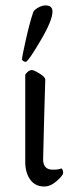

<svg xmlns="http://www.w3.org/2000/svg" viewBox="-20 -679 257 702"><path d="M146.5 -659.2Q171.9 -659.2 171.9 -636.7Q171.9 -604.5 128.4 -530.8Q85 -457 75.2 -453.1H72.3Q69.3 -453.1 64.9 -456.1Q60.5 -459 60.5 -461.9Q60.5 -471.7 74.7 -534.7Q88.9 -597.7 101.6 -634.8Q104.5 -642.6 119.1 -650.9Q133.8 -659.2 146.5 -659.2ZM141.6 2.9Q108.4 2.9 90.3 -22.5Q72.3 -47.9 72.3 -86.9V-406.2Q84 -422.9 96.7 -422.9Q103.5 -422.9 124.5 -410.2Q145.5 -397.5 145.5 -387.7Q144.5 -353.5 141.6 -254.4Q138.7 -155.3 137.7 -98.6Q136.7 -58.6 172.9 -58.6Q197.3 -58.6 204.1 -63.5Q210.9 -58.6 210.9 -46.9Q210.9 -38.1 188 -17.6Q165 2.9 141.6 2.9Z"/></svg>

Font: Crimson Text
Style: Roman
Weight: 400
Version: Version 0.13